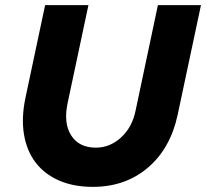

<svg xmlns="http://www.w3.org/2000/svg" viewBox="-20 -720 804 749"><path d="M673 -272Q645 -141 557 -66Q469 9 342 9Q267 9 210 -16Q153 -41 118.5 -86.5Q84 -132 73.5 -196Q63 -260 79 -337L156 -700H325L244 -319Q227 -240 257.5 -192Q288 -144 354 -144Q409 -144 452.5 -184Q496 -224 509 -289L596 -700H764Z"/></svg>

Font: Red Hat Text
Style: Bold Italic
Weight: 700
Italic angle: -12°
Designer: Pentagram / MCKL
Foundry: Pentagram / MCKL
Version: Version 1.003; Red Hat Text Bold Italic